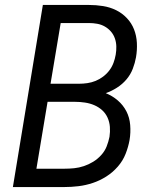

<svg xmlns="http://www.w3.org/2000/svg" viewBox="-20 -755 640 775"><path d="M32 0 153 -735H339Q368 -735 396 -730.5Q424 -726 448.5 -714Q473 -702 492 -682Q511 -662 521 -636.5Q531 -611 532.5 -582Q534 -553 529 -524Q525 -501 516 -477.5Q507 -454 490.5 -434.5Q474 -415 452 -401Q430 -387 407 -379Q434 -368 455.5 -349.5Q477 -331 490 -306Q503 -281 505.5 -250.5Q508 -220 503 -190Q498 -162 487 -134Q476 -106 455.5 -82.5Q435 -59 409 -42.5Q383 -26 354.5 -16.5Q326 -7 297 -3.5Q268 0 240 0ZM184 -417H300Q316 -417 333 -419.5Q350 -422 366 -428.5Q382 -435 396.5 -446Q411 -457 421.5 -471Q432 -485 438 -501Q444 -517 447 -534Q450 -551 449.5 -568Q449 -585 443.5 -600.5Q438 -616 427.5 -628Q417 -640 403 -648Q389 -656 372.5 -659Q356 -662 339 -662H225ZM127 -74H240Q260 -74 279.5 -76Q299 -78 318.5 -84.5Q338 -91 356 -102Q374 -113 388.5 -129Q403 -145 410.5 -164Q418 -183 422 -203Q425 -223 423.5 -243Q422 -263 414 -280.5Q406 -298 392 -310.5Q378 -323 360.5 -330.5Q343 -338 323 -341Q303 -344 283 -344H172Z"/></svg>

Font: Iosevka SS04 Extended Oblique
Style: Regular
Weight: 400
Width: 7
Italic angle: -9°
Monospace: yes
Designer: Belleve Invis
Foundry: Belleve Invis
Version: Version 19.0.0; ttfautohint (v1.8.4)